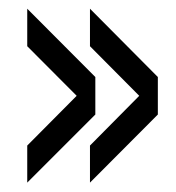

<svg xmlns="http://www.w3.org/2000/svg" viewBox="-20 -526 395 430"><path d="M181.5 -422.5V-506.5L333.5 -353.5V-269.5ZM181.5 -117V-200L333.5 -353.5V-269.5ZM41 -422.5V-506.5L193.5 -353.5V-269.5ZM41 -117V-200L193.5 -353.5V-269.5Z"/></svg>

Font: Big Shoulders
Style: Regular
Weight: 400
Designer: Patric King
Foundry: XO Type Co
Version: Version 2.002